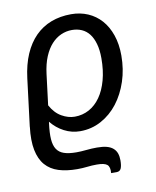

<svg xmlns="http://www.w3.org/2000/svg" viewBox="-82 -577 686 844"><g transform="rotate(-10 261.5 -155.0)"><path d="M124.5 -137.5Q144 -101.5 173.2 -84.8Q202.5 -68 231.5 -68Q266.5 -68 295.8 -84Q325 -100 346.2 -130.2Q367.5 -160.5 379.2 -203.8Q391 -247 391 -301Q391 -338 383.2 -365.2Q375.5 -392.5 361.8 -410.2Q348 -428 328.2 -436.8Q308.5 -445.5 284.5 -445.5Q259 -445.5 235.8 -435.2Q212.5 -425 193.2 -404Q174 -383 160.5 -350.8Q147 -318.5 141.5 -274.5ZM114.5 -58.5Q109 -16.5 111 11.5Q113 39.5 124 56.2Q135 73 156.2 80.2Q177.5 87.5 211.5 87.5Q232 87.5 255.8 85Q279.5 82.5 303.5 82.5Q329.5 82.5 347 87.2Q364.5 92 375.2 101.5Q386 111 390.8 124.5Q395.5 138 395.5 155Q395.5 179.5 390 191.8Q384.5 204 370 204H345.5Q348 176.5 335.8 166.2Q323.5 156 290 156Q267.5 156 246.8 158.5Q226 161 202 161Q155 161 119.2 149.8Q83.5 138.5 61 112.8Q38.5 87 30 44.8Q21.5 2.5 29 -59.5L28.5 -57.5L55 -271Q62.5 -331 82.2 -376.5Q102 -422 132.5 -452.8Q163 -483.5 203.5 -499Q244 -514.5 293 -514.5Q333.5 -514.5 367.8 -499.8Q402 -485 426.8 -457.2Q451.5 -429.5 465.5 -389Q479.5 -348.5 479.5 -297.5Q479.5 -236.5 461.8 -182.8Q444 -129 412.8 -88.5Q381.5 -48 338.2 -24.5Q295 -1 244 -1Q206.5 -1 173 -18.5Q139.5 -36 115.5 -66Z"/></g></svg>

Font: Lato 2
Style: Italic
Weight: 400
Italic angle: -7°
Designer: Lukasz Dziedzic with Adam Twardoch and Botio Nikoltchev
Foundry: tyPoland Lukasz Dziedzic
Version: Version 2.015; 2015-08-06; http://www.latofonts.com/